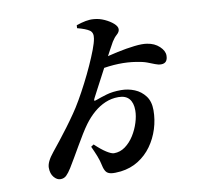

<svg xmlns="http://www.w3.org/2000/svg" viewBox="-91 -913 1183 1080"><g transform="rotate(-10 500.0 -373.5)"><path d="M411 -776.1 412.2 -792.8Q441.6 -802.8 466.1 -807.4Q490.5 -812 513.7 -809.7Q543.3 -807.5 572.8 -794Q602.2 -780.4 621.4 -763.4Q640.6 -746.3 640.6 -730.5Q640.6 -715 624.9 -701.3Q609.2 -687.6 596 -666.2Q589 -654.2 573.4 -625.3Q557.7 -596.5 538.1 -559.2Q518.5 -521.9 498.8 -484.6Q479.1 -447.2 463 -416.8Q446.9 -386.4 439.1 -371Q433.7 -360.4 435.9 -357.8Q438.1 -355.3 449.6 -359.8Q475.7 -369.5 510.5 -379.8Q545.2 -390.1 593.8 -390.1Q634.1 -390.1 670.5 -375.1Q706.8 -360.2 730.6 -328.7Q754.3 -297.3 754.3 -247.7Q754.3 -193.2 737.8 -141Q721.3 -88.8 690.5 -45.9Q659.8 -3.1 615.2 25Q570.7 53.1 513.8 60.1Q477.9 64 458.2 60.8Q438.5 57.6 429.3 44.9Q420.1 32.2 415.3 9.4Q409.4 -19.5 398.9 -46.1Q388.4 -72.7 373.4 -105.3L389 -115.8Q424.6 -81.9 452 -64.6Q479.5 -47.2 494.1 -47.2Q529.3 -47.2 558.4 -68.5Q587.5 -89.8 608.8 -123.6Q630 -157.4 641.6 -194.9Q653.3 -232.4 653.3 -264.2Q653.3 -307.4 633.2 -330.7Q613.1 -353.9 572.1 -353.9Q532.6 -353.9 497.3 -338.9Q461.9 -323.8 431.5 -297.6Q401 -271.4 374.8 -236.1Q359 -214.7 340.6 -184.7Q322.2 -154.7 303.5 -122.4Q284.8 -90.1 267.4 -60.3Q250 -30.5 236.1 -7.9Q219.7 18.2 206.2 31.2Q192.7 44.2 172.9 44.2Q152.4 44.4 135.3 24.1Q118.1 3.8 118.1 -30.5Q118.1 -47.3 128 -67.7Q137.9 -88.1 158.5 -113.4Q179.9 -139.6 204.1 -170.5Q228.3 -201.4 254 -235.6Q279.6 -269.8 305 -306.8Q324.7 -334.8 348.2 -375.5Q371.8 -416.2 395.9 -463.1Q420 -510 440.9 -556.1Q461.7 -602.2 476.3 -640.6Q490.8 -679 494.4 -702.4Q500.3 -734.9 480.3 -749.1Q460.3 -763.2 411 -776.1ZM512.8 -579.1Q561.1 -593.4 613.1 -604.5Q665.1 -615.6 711 -620.9Q756.8 -626.3 783.8 -621.5Q825.4 -615.3 852.6 -589.9Q879.7 -564.5 879.7 -538Q879.7 -493.6 842.1 -493.6Q825.8 -493.6 808.1 -500.9Q790.5 -508.2 766.5 -517.1Q742.6 -526 705.9 -531.4Q657.8 -539.2 605.2 -537.6Q552.6 -536 490.8 -524.2Z"/></g></svg>

Font: Noto Serif KR
Style: Regular
Weight: 200
Designer: Ryoko NISHIZUKA 西塚涼子 (kana & ideographs); Frank Grießhammer (Latin, Greek & Cyrillic); Wenlong ZHANG 张文龙 (bopomofo); San
Foundry: Adobe
Version: Version 2.001;hotconv 1.1.0;makeotfexe 2.6.0